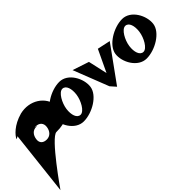

<svg xmlns="http://www.w3.org/2000/svg" viewBox="-124 -1519 2956 2956"><g transform="rotate(-45 1353.5 -41.5)"><path d="M17 -436C55 -445 105 -493 126 -507C129 -505 64 -487 64 -487L-58 597C-58 597 411 -80 531 -80C756 -80 822 -137 823 -362C798 -587 579 -723 346 -667C143 -611 45 -494 17 -436ZM233 -221C244 -300 291 -356 367 -356C448 -356 288 -367 364 -367C445 -367 492 -317 481 -238C470 -158 420 -102 344 -102C272 -102 222 -141 233 -221Z M654 -288C631 -125 757 104 945 104C1133 104 1370 -37 1393 -200C1416 -363 1294 -595 1106 -595C918 -595 677 -451 654 -288ZM891 -222C907 -338 989 -486 1065 -486C1141 -486 1172 -383 1156 -267C1140 -151 1059 -4 983 -4C907 -4 875 -106 891 -222Z M1380 -578 1606 0 1684 88 2101 -489 1888 -535 1718 -176 1648 -489Z M2023 -288C2000 -125 2126 104 2314 104C2502 104 2739 -37 2762 -200C2785 -363 2663 -595 2475 -595C2287 -595 2046 -451 2023 -288ZM2260 -222C2276 -338 2358 -486 2434 -486C2510 -486 2541 -383 2525 -267C2509 -151 2428 -4 2352 -4C2276 -4 2244 -106 2260 -222Z"/></g></svg>

Font: Chaingun
Style: Ita
Weight: 400
Version: Version 0.91